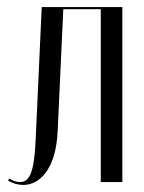

<svg xmlns="http://www.w3.org/2000/svg" viewBox="-20 -515 406 543"><path d="M3 -4C17 4 31 8 46 8C91 8 138 -35 143 -143L159 -489H265V0H326V-495H98L81 -123C77 -25 63 0 36 0C27 0 16 -4 6 -10Z"/></svg>

Font: Moniqa Display
Style: Regular
Weight: 400
Designer: Rajesh Rajput
Foundry: Rajesh Rajput
Version: Version 1.000